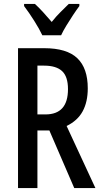

<svg xmlns="http://www.w3.org/2000/svg" viewBox="-20 -960 517 980"><path d="M206 -714Q321 -714 374.5 -663Q428 -612 428 -509Q428 -440 402 -392Q376 -344 320 -317L467 0H359L232 -294H171V0H72V-714ZM205 -625H171V-376H212Q327 -376 327 -505Q327 -569 297 -597Q267 -625 205 -625ZM196 -780Q181 -812 154.5 -854Q128 -896 103 -929V-940H158Q176 -924 199 -899Q222 -874 244 -848Q268 -878 287.5 -897Q307 -916 331 -940H385V-929Q370 -909 352.5 -882.5Q335 -856 318.5 -829Q302 -802 292 -780Z"/></svg>

Font: Noto Sans Gujarati UI ExtraCondensed Medium
Style: Regular
Weight: 500
Width: 2
Designer: Jelle Bosma - Monotype Design Team, Universal Thirst
Foundry: Monotype Imaging Inc.
Version: Version 2.106; ttfautohint (v1.8.4.7-5d5b)